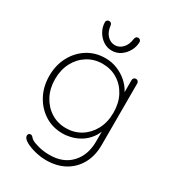

<svg xmlns="http://www.w3.org/2000/svg" viewBox="-216 -841 1051 1162"><g transform="rotate(30 309.5 -260.5)"><path d="M294 -515Q339 -515 378 -499Q417 -483 446.5 -457Q476 -431 492.5 -401Q509 -371 509 -342L496 -379V-479Q496 -487 501.5 -493Q507 -499 516 -499Q525 -499 530.5 -493Q536 -487 536 -479V-49Q536 28 504.5 84Q473 140 418 170Q363 200 290 200Q250 200 209.5 189.5Q169 179 142 163Q115 147 115 129Q115 121 119.5 116Q124 111 132 111Q142 111 150.5 122Q159 133 181 142Q190 145 205.5 150Q221 155 243 158.5Q265 162 292 162Q387 162 441.5 103.5Q496 45 496 -49V-148L506 -147Q494 -104 471 -74Q448 -44 418.5 -25.5Q389 -7 356.5 1.5Q324 10 294 10Q225 10 170.5 -24.5Q116 -59 84 -118.5Q52 -178 52 -253Q52 -328 84 -387.5Q116 -447 170.5 -481Q225 -515 294 -515ZM296 -477Q238 -477 191.5 -448Q145 -419 118.5 -368.5Q92 -318 92 -253Q92 -189 118.5 -138Q145 -87 191.5 -57.5Q238 -28 296 -28Q354 -28 400 -56.5Q446 -85 473 -135.5Q500 -186 500 -253Q500 -320 473 -370.5Q446 -421 400 -449Q354 -477 296 -477ZM302 -573Q269 -573 241.5 -591.5Q214 -610 197.5 -640Q181 -670 181 -703Q181 -710 186.5 -715.5Q192 -721 200 -721Q210 -721 215 -715.5Q220 -710 221 -701Q226 -658 249 -634.5Q272 -611 302 -611Q332 -611 355 -635Q378 -659 383 -701Q385 -710 389.5 -715.5Q394 -721 404 -721Q412 -721 417.5 -715.5Q423 -710 423 -703Q423 -670 406.5 -640Q390 -610 363 -591.5Q336 -573 302 -573Z"/></g></svg>

Font: Quicksand Light Light
Style: Regular
Weight: 300
Version: Version 3.006